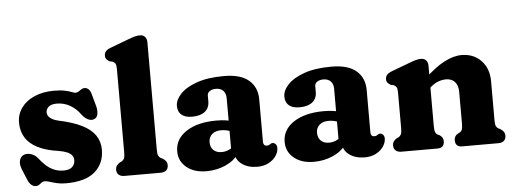

<svg xmlns="http://www.w3.org/2000/svg" viewBox="-50 -886 2778 1037"><g transform="rotate(-5 1339.0 -367.5)"><path d="M257.3 -421Q227.7 -421 213 -408.7Q198.4 -396.4 198.4 -378.6Q198.4 -365.9 205.9 -356.2Q213.5 -346.5 226.8 -339.5Q240.2 -332.6 258.3 -328.5Q334.9 -312.5 383.5 -288.2Q432.1 -263.9 455.1 -230Q478.2 -196.2 478.2 -151.8Q478.2 -77.8 426.9 -32.8Q375.6 12.2 269.6 12.2Q241.6 12.2 219.8 6.9Q198.1 1.7 182.3 -3.6Q166.6 -8.8 156 -8.8Q145.7 -8.8 138.5 -3.3Q131.3 2.2 124.2 7.7Q117.1 13.2 107 13.2Q93.4 13.2 82 3.8Q70.6 -5.5 62 -26.6L38.2 -83.6Q26.4 -113.5 33.1 -134.3Q39.7 -155.1 57.2 -161.4Q75.1 -167.6 96 -160.7Q116.9 -153.8 131.2 -135.8Q148.2 -113.2 167.7 -95.6Q187.2 -78 210.6 -67.8Q234 -57.6 262.4 -57.6Q294.3 -57.6 309.6 -71.9Q324.8 -86.3 324.8 -108.4Q324.8 -123.9 316.1 -135Q307.4 -146 289.7 -153.4Q272.1 -160.8 245.6 -165.2Q176.6 -174.9 132.3 -197.6Q87.9 -220.2 66.5 -255.1Q45.1 -289.9 45.1 -335.6Q45.1 -381.9 70.9 -417Q96.7 -452.1 142.4 -471.8Q188.1 -491.6 248 -491.6Q284.6 -491.6 307.8 -486.3Q331.1 -481.1 344.1 -475.8Q357.1 -470.6 362.6 -470.6Q372.4 -470.6 380.4 -475.8Q388.4 -481.1 396.2 -486.3Q404.1 -491.6 413.4 -491.6Q425.1 -491.6 434.9 -483.1Q444.7 -474.7 449.8 -454.6L468 -388.8Q474.4 -365 470.3 -344.2Q466.2 -323.5 446.6 -318.2Q431.7 -314.3 415.3 -323.2Q399 -332 384.4 -350.8Q360.9 -383.9 327.9 -402.5Q295 -421 257.3 -421Z M773.6 -709.2V-125.8Q773.6 -102.9 778.1 -93.8Q782.7 -84.7 790.6 -79.8L801.2 -74.8Q812.6 -68 818.8 -59Q825 -50 825 -36.8Q825 -19.6 814.1 -9.8Q803.3 0 784 0H586.4Q567.6 0 556.5 -9.8Q545.4 -19.6 545.4 -36.8Q545.4 -50 551.6 -59Q557.8 -68 569.2 -74.8L580 -79.8Q588.3 -84.7 592.7 -93.8Q597 -102.9 597 -125.8V-580.4Q597 -600.8 591.6 -608.6Q586.1 -616.4 576.8 -620.4L561.8 -623.6Q551.5 -628.8 545.1 -636.5Q538.6 -644.2 538.6 -656.4Q538.6 -670.2 547.1 -679.8Q555.5 -689.4 573.8 -696.2L669.6 -732.2Q691.5 -740.7 706.4 -744.9Q721.3 -749.2 737 -749.2Q754 -749.2 763.8 -738Q773.6 -726.8 773.6 -709.2Z M1189.9 -74.6V-89.4L1173.9 -95.6V-370.5Q1173.9 -396.2 1159.6 -410.9Q1145.2 -425.5 1120.2 -425.5Q1099.5 -425.5 1086.6 -416.6Q1073.7 -407.7 1073.7 -393.9V-362.1Q1073.7 -326.1 1049.2 -306.4Q1024.7 -286.7 979.5 -286.7Q940.9 -286.7 921.6 -303.9Q902.3 -321 902.3 -351.1Q902.3 -384 932.1 -416.1Q961.9 -448.2 1021.4 -469.3Q1080.9 -490.5 1169.2 -490.5Q1259.7 -490.5 1304.1 -452.2Q1348.5 -414 1348.5 -348.7V-117.2Q1348.5 -108.6 1353.2 -102.2Q1358 -95.9 1368.4 -95.9Q1374.9 -95.9 1378.7 -97.6Q1382.6 -99.4 1385.7 -101.7Q1388.5 -103.7 1391.4 -105.3Q1394.3 -107 1398.4 -107Q1410.1 -107 1416.6 -99Q1423.1 -91 1423.1 -78.8Q1423.1 -57 1408.7 -35.7Q1394.4 -14.4 1368.3 -0.5Q1342.2 13.4 1306.5 13.4Q1256.7 13.4 1223.3 -10.9Q1189.9 -35.3 1189.9 -74.6ZM882.7 -107.1Q882.7 -174 944.2 -214.3Q1005.6 -254.6 1107.6 -254.6Q1137.2 -254.6 1162 -250.8Q1186.9 -247 1203.3 -240L1186.1 -187.6Q1172.7 -193.7 1158.6 -197Q1144.5 -200.2 1128 -200.2Q1097.5 -200.2 1079.3 -184.2Q1061.1 -168.2 1061.1 -141.3Q1061.1 -113.3 1077.8 -97.9Q1094.5 -82.5 1121.1 -82.5Q1143.8 -82.5 1163 -92Q1182.2 -101.6 1194.1 -116.3L1206.9 -64.9Q1180.2 -27.4 1132.6 -7Q1085 13.4 1031.7 13.4Q964.3 13.4 923.5 -20.3Q882.7 -54 882.7 -107.1Z M1772.4 -74.6V-89.4L1756.4 -95.6V-370.5Q1756.4 -396.2 1742.1 -410.9Q1727.7 -425.5 1702.7 -425.5Q1682 -425.5 1669.1 -416.6Q1656.2 -407.7 1656.2 -393.9V-362.1Q1656.2 -326.1 1631.7 -306.4Q1607.2 -286.7 1562 -286.7Q1523.4 -286.7 1504.1 -303.9Q1484.8 -321 1484.8 -351.1Q1484.8 -384 1514.6 -416.1Q1544.4 -448.2 1603.9 -469.3Q1663.4 -490.5 1751.7 -490.5Q1842.2 -490.5 1886.6 -452.2Q1931 -414 1931 -348.7V-117.2Q1931 -108.6 1935.7 -102.2Q1940.5 -95.9 1950.9 -95.9Q1957.4 -95.9 1961.2 -97.6Q1965.1 -99.4 1968.2 -101.7Q1971 -103.7 1973.9 -105.3Q1976.8 -107 1980.9 -107Q1992.6 -107 1999.1 -99Q2005.6 -91 2005.6 -78.8Q2005.6 -57 1991.2 -35.7Q1976.9 -14.4 1950.8 -0.5Q1924.7 13.4 1889 13.4Q1839.2 13.4 1805.8 -10.9Q1772.4 -35.3 1772.4 -74.6ZM1465.2 -107.1Q1465.2 -174 1526.7 -214.3Q1588.1 -254.6 1690.1 -254.6Q1719.7 -254.6 1744.5 -250.8Q1769.4 -247 1785.8 -240L1768.6 -187.6Q1755.2 -193.7 1741.1 -197Q1727 -200.2 1710.5 -200.2Q1680 -200.2 1661.8 -184.2Q1643.6 -168.2 1643.6 -141.3Q1643.6 -113.3 1660.3 -97.9Q1677 -82.5 1703.6 -82.5Q1726.3 -82.5 1745.5 -92Q1764.7 -101.6 1776.6 -116.3L1789.4 -64.9Q1762.7 -27.4 1715.1 -7Q1667.5 13.4 1614.2 13.4Q1546.8 13.4 1506 -20.3Q1465.2 -54 1465.2 -107.1Z M2275.1 -450.2V-125.8Q2275.1 -100.5 2278.8 -90.6Q2282.6 -80.7 2291.3 -75.8L2302.7 -70Q2321.7 -58 2321.7 -36.8Q2321.7 0 2284.7 0H2087.9Q2069.1 0 2058 -9.8Q2046.9 -19.6 2046.9 -36.8Q2046.9 -50 2053.1 -59Q2059.3 -68 2070.7 -74.8L2081.5 -79.8Q2089.8 -84.7 2094.2 -93.8Q2098.5 -102.9 2098.5 -125.8V-321.4Q2098.5 -341.8 2093.1 -349.6Q2087.6 -357.4 2078.3 -361.4L2063.3 -364.6Q2053 -370.2 2046.6 -377.7Q2040.1 -385.2 2040.1 -397.4Q2040.1 -411.2 2048.6 -420.8Q2057 -430.4 2075.3 -437.2L2171.1 -473.2Q2193 -481.7 2207.9 -485.9Q2222.8 -490.2 2238.5 -490.2Q2255.5 -490.2 2265.3 -479Q2275.1 -467.8 2275.1 -450.2ZM2257.5 -315.8 2223.7 -354.6 2248.1 -377.6Q2313.6 -439.8 2363.9 -465.7Q2414.3 -491.6 2457.4 -491.6Q2523.1 -491.6 2563.8 -448.7Q2604.5 -405.9 2604.5 -336.4V-125.8Q2604.5 -102.9 2608.8 -93.6Q2613.2 -84.3 2621.5 -79.8L2632.1 -74.8Q2643.5 -67.2 2649.7 -58.6Q2655.9 -50 2655.9 -36.8Q2655.9 -19.6 2645 -9.8Q2634.2 0 2614.9 0H2418.1Q2381.1 0 2381.1 -36.8Q2381.1 -58 2400.1 -70L2411.7 -75.8Q2420.4 -80.7 2424.2 -90.6Q2427.9 -100.5 2427.9 -125.8V-293.6Q2427.9 -329.8 2410.5 -349Q2393.1 -368.2 2362.2 -368.2Q2342.4 -368.2 2320.5 -360.4Q2298.7 -352.6 2276.5 -332.6Z"/></g></svg>

Font: Fraunces SuperSoft Wonky
Style: Regular
Weight: 900
Version: Version 1.000;[b76b70a41]